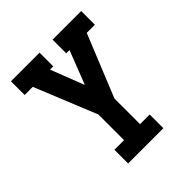

<svg xmlns="http://www.w3.org/2000/svg" viewBox="-200 -868 1001 1001"><g transform="rotate(-45 300.0 -367.5)"><path d="M170 0V-101H241V-290L101 -634H41V-735H252V-634H228L300 -449L372 -634H348V-735H559V-634H499L359 -290V-101H430V0Z"/></g></svg>

Font: Iosevka Plex Etoile
Style: Bold
Weight: 700
Designer: Belleve Invis
Foundry: Belleve Invis
Version: Version 25.1.1; ttfautohint (v1.8.4)